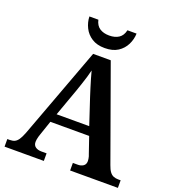

<svg xmlns="http://www.w3.org/2000/svg" viewBox="-161 -1044 1057 1167"><g transform="rotate(20 367.5 -460.0)"><path d="M2 0V-49H17Q36 -49 49 -55Q62 -61 73 -77Q84 -93 96 -124L315 -714H429L645 -114Q654 -88 664.5 -74Q675 -60 688.5 -54.5Q702 -49 719 -49H735V0H426V-49H459Q479 -49 493.5 -59Q508 -69 508 -91Q508 -98 506.5 -105.5Q505 -113 503.5 -119.5Q502 -126 499 -132L463 -237H212L180 -143Q177 -135 174.5 -126Q172 -117 170.5 -108Q169 -99 169 -92Q169 -70 184 -59.5Q199 -49 222 -49H256V0ZM232 -293H443L387 -462Q379 -487 370.5 -514Q362 -541 354.5 -567Q347 -593 341 -616Q336 -594 328.5 -569.5Q321 -545 312.5 -519.5Q304 -494 295 -468ZM368 -771Q318 -771 284.5 -792.5Q251 -814 234 -848.5Q217 -883 216 -920H274Q282 -884 306.5 -868Q331 -852 368 -852Q405 -852 429.5 -868Q454 -884 462 -920H521Q520 -883 503 -848.5Q486 -814 453 -792.5Q420 -771 368 -771Z"/></g></svg>

Font: Noto Serif Bengali SemiBold
Style: Regular
Weight: 600
Version: Version 2.003